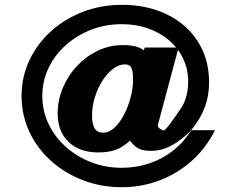

<svg xmlns="http://www.w3.org/2000/svg" viewBox="-20 -751 972 791"><path d="M482.1 20.2Q395.7 20.2 320.8 -8.8Q245.8 -37.8 189.1 -89.2Q132.4 -140.6 100.6 -208.8Q68.9 -277.1 68.9 -355.7Q68.9 -434.2 100.9 -502.2Q132.9 -570.3 189.5 -621.7Q246.1 -673.1 321.1 -702.1Q396 -731.1 482.1 -731.1Q561.8 -731.1 627.6 -708.1Q693.4 -685.2 741.2 -643.1Q789.1 -600.9 815.2 -542.3Q841.3 -483.8 841.3 -412.2Q841.3 -373.1 832.6 -338Q823.8 -303 805.3 -269.8Q787.8 -238.3 768.2 -216Q748.5 -193.7 718.6 -171.9Q690.2 -150.9 661.7 -140.2Q633.2 -129.5 603.6 -129.5Q568.7 -129.5 550.3 -139.4Q531.9 -149.4 515.6 -171.4Q485.8 -144.2 456.2 -133.6Q426.6 -123 386 -123Q307.4 -123 262.5 -166.2Q217.6 -209.4 217.6 -283.4Q217.6 -338 238.7 -388.6Q259.8 -439.2 296.9 -478.9Q334.1 -518.7 382.7 -542Q431.3 -565.3 486.2 -565.3Q515.3 -565.3 536.8 -560.1Q558.2 -554.9 571.7 -544.1L576.9 -555.3H715.7L629.8 -234Q631 -227.9 634.9 -223.9Q638.7 -219.9 644.6 -217.4Q650.5 -214.8 656.6 -212.8Q669.3 -225.8 681.1 -241.3Q692.8 -256.8 702.4 -271Q712 -285.3 718.2 -294Q736.6 -317.6 745.9 -348.3Q755.3 -379.1 755.3 -413.8Q755.3 -465.2 735 -508.5Q714.7 -551.8 677.8 -583.9Q640.8 -615.9 590.9 -633.6Q541.1 -651.4 481.7 -651.4Q414.3 -651.4 355 -628.3Q295.7 -605.2 250.5 -564.5Q205.3 -523.9 179.8 -470.2Q154.3 -416.6 154.3 -355.7Q154.3 -294.8 179.8 -241.1Q205.3 -187.4 250.5 -146.7Q295.7 -105.9 355 -82.8Q414.3 -59.7 481.7 -59.7Q542.7 -59.7 596.9 -78.4Q651.2 -97.1 694.9 -131.9Q738.7 -166.7 767.9 -214.7L865.7 -214.6Q829.8 -142.1 771.1 -89.4Q712.5 -36.7 638.5 -8.3Q564.4 20.2 482.1 20.2ZM405.1 -204.2Q429.2 -204.2 451.2 -224.6Q473.3 -245.1 490.6 -278Q507.8 -310.8 518 -349Q528.2 -387.1 528.2 -422.4Q528.2 -444.9 525.4 -458.8Q522.7 -472.7 515.5 -479.2Q508.3 -485.7 494.9 -485.7Q469.4 -485.7 445.3 -467.1Q421.2 -448.6 401.7 -417.9Q382.2 -387.2 370.7 -349.9Q359.2 -312.7 359.2 -275.5Q359.2 -238.4 370.5 -221.3Q381.8 -204.2 405.1 -204.2Z"/></svg>

Font: Russolo 10pt ExtraLight
Style: Regular
Weight: 200
Designer: Micah Stupak-Hahn
Version: Version 1.000